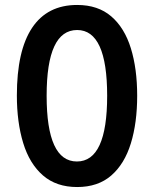

<svg xmlns="http://www.w3.org/2000/svg" viewBox="-20 -744 620 774"><path d="M533 -358Q533 -249 507.5 -166Q482 -83 428.5 -36.5Q375 10 291 10Q207 10 153 -37Q99 -84 73.5 -167.5Q48 -251 48 -359Q48 -540 109.5 -632Q171 -724 291 -724Q375 -724 428.5 -678Q482 -632 507.5 -549.5Q533 -467 533 -358ZM168 -358Q168 -93 290 -93Q412 -93 412 -358Q412 -623 291 -623Q168 -623 168 -358Z"/></svg>

Font: Noto Sans Tamil ExtraCondensed SemiBold
Style: Regular
Weight: 600
Width: 2
Designer: Jelle Bosma - Monotype Design Team
Foundry: Monotype Imaging Inc.
Version: Version 2.004; ttfautohint (v1.8.4.7-5d5b)